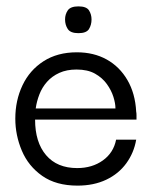

<svg xmlns="http://www.w3.org/2000/svg" viewBox="-20 -572 491 602"><path d="M223 10Q156 10 112.5 -20.5Q69 -51 48.5 -99.5Q28 -148 28 -200Q28 -257 50.5 -304.5Q73 -352 116.5 -380Q160 -408 221 -408Q274 -408 314.5 -385.5Q355 -363 379.5 -321Q404 -279 407 -222Q408 -218 408 -210.5Q408 -203 408 -197H90Q90 -126 124.5 -85.5Q159 -45 222 -45Q269 -45 302.5 -69Q336 -93 344 -134H407Q400 -93 376 -60Q352 -27 313 -8.5Q274 10 223 10ZM92 -232H342Q342 -248 335.5 -268.5Q329 -289 315 -308.5Q301 -328 278 -341Q255 -354 220 -354Q189 -354 166 -343.5Q143 -333 127.5 -315.5Q112 -298 103.5 -276Q95 -254 92 -232ZM226 -468Q201 -468 192.5 -481Q184 -494 184 -511Q184 -527 192.5 -539.5Q201 -552 226 -552Q251 -552 259 -539.5Q267 -527 267 -511Q267 -494 259 -481Q251 -468 226 -468Z"/></svg>

Font: Darker Grotesque Light Medium
Style: Regular
Weight: 500
Version: Version 1.000;gftools[0.9.28]